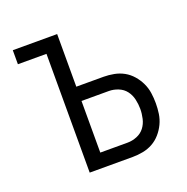

<svg xmlns="http://www.w3.org/2000/svg" viewBox="-101 -625 702 720"><g transform="rotate(-20 250.0 -265.0)"><path d="M138 0H310Q330 0 351 -4Q372 -8 390 -18Q408 -28 422 -44Q436 -60 445 -79Q454 -98 457 -118.5Q460 -139 460 -160Q460 -181 457 -201.5Q454 -222 445 -241Q436 -260 422 -276Q408 -292 390 -302Q372 -312 351 -316Q330 -320 310 -320H201V-530H24V-474H138ZM310 -57H201V-263H310Q329 -263 347.5 -255.5Q366 -248 377.5 -233Q389 -218 393.5 -198.5Q398 -179 398 -160Q398 -141 393.5 -121.5Q389 -102 377.5 -87Q366 -72 347.5 -64.5Q329 -57 310 -57Z"/></g></svg>

Font: Iosevka SS09 Light
Style: Regular
Weight: 300
Monospace: yes
Designer: Belleve Invis
Foundry: Belleve Invis
Version: Version 5.2.1; ttfautohint (v1.8.3)